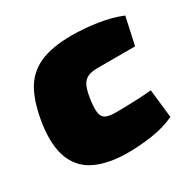

<svg xmlns="http://www.w3.org/2000/svg" viewBox="-123 -640 782 778"><g transform="rotate(-30 268.0 -251.0)"><path d="M303 -514Q361 -514 423 -504.5Q485 -495 532 -475L504 -347Q448 -347 404 -347Q360 -347 328 -347Q298 -347 280.5 -338Q263 -329 254 -308.5Q245 -288 240 -253Q234 -212 237.5 -190.5Q241 -169 256.5 -161.5Q272 -154 302 -154Q322 -154 349 -154.5Q376 -155 407.5 -156.5Q439 -158 470 -161L485 -28Q436 -5 377.5 3.5Q319 12 265 12Q177 12 117.5 -15Q58 -42 33 -102Q8 -162 21 -259Q34 -349 64 -405Q94 -461 151.5 -487.5Q209 -514 303 -514Z"/></g></svg>

Font: Exo 2 Black
Style: Italic
Weight: 900
Italic angle: -8°
Designer: Natanael Gama
Foundry: Natanael Gama
Version: Version 2.010